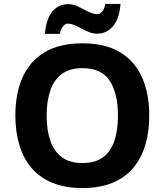

<svg xmlns="http://www.w3.org/2000/svg" viewBox="-20 -945 836 975"><path d="M738 -358Q738 -275 717.5 -207.5Q697 -140 655.5 -91Q614 -42 549.5 -16Q485 10 398 10Q311 10 246.5 -16.5Q182 -43 140.5 -91.5Q99 -140 78.5 -208Q58 -276 58 -359Q58 -470 94.5 -552Q131 -634 206.5 -679.5Q282 -725 399 -725Q515 -725 590 -679.5Q665 -634 701.5 -551.5Q738 -469 738 -358ZM217 -358Q217 -283 236 -229Q255 -175 295 -146Q335 -117 398 -117Q463 -117 502.5 -146Q542 -175 560.5 -229Q579 -283 579 -358Q579 -471 537 -535Q495 -599 399 -599Q335 -599 295 -570Q255 -541 236 -487Q217 -433 217 -358ZM592 -925Q586 -848 553 -811Q520 -774 473 -774Q453 -774 433.5 -781.5Q414 -789 395 -799.5Q376 -810 358 -817.5Q340 -825 323 -825Q312 -825 300.5 -812Q289 -799 284 -773H208Q211 -812 221 -840.5Q231 -869 246.5 -887.5Q262 -906 282.5 -915Q303 -924 328 -924Q346 -924 365 -916.5Q384 -909 403 -898.5Q422 -888 440.5 -880.5Q459 -873 476 -873Q487 -873 498.5 -886Q510 -899 515 -925Z"/></svg>

Font: Noto Sans Thai
Style: Bold
Weight: 700
Designer: Monotype Design Team
Foundry: Monotype Imaging Inc.
Version: Version 2.001